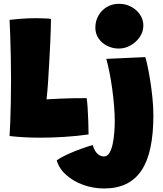

<svg xmlns="http://www.w3.org/2000/svg" viewBox="-20 -748 879 1034"><path d="M31.5 -15.5Q33.5 -43 35.2 -90Q37 -137 38.2 -195.5Q39.5 -254 39.5 -316.5Q39.5 -379 38.2 -440Q37 -501 35.2 -553.2Q33.5 -605.5 31.5 -641Q50 -643.5 90.2 -646.8Q130.5 -650 174 -650Q193 -650 219 -649Q245 -648 254.5 -646Q254.5 -626.5 253.5 -593Q252.5 -559.5 250.5 -515Q248.5 -470.5 245.5 -418Q242.5 -365.5 239 -308.5Q237.5 -284.5 235.2 -259Q233 -233.5 230.5 -213Q273 -215.5 308 -217Q343 -218.5 376.5 -219Q410 -219.5 446.5 -219.5Q449.5 -204.5 451.8 -169.2Q454 -134 455.5 -93.8Q457 -53.5 457 -24Q394.5 -15 326.8 -10.8Q259 -6.5 198 -6.5Q150.5 -6.5 106.5 -9Q62.5 -11.5 31.5 -15.5ZM806 -126.5Q806 -27 790.2 47Q774.5 121 742 169.8Q709.5 218.5 659.2 242.8Q609 267 540 267Q482.5 267 428.8 247.8Q375 228.5 336.5 194.2Q298 160 285.5 115.5Q311.5 97.5 347.8 81.2Q384 65 419.5 52.5Q455 40 479 33Q484 50.5 492.5 64.5Q501 78.5 513.2 86.5Q525.5 94.5 540.5 94.5Q558 94.5 569.2 75.8Q580.5 57 586.8 27.5Q593 -2 595.5 -35Q598 -68 598 -96Q598 -134 594.2 -179.5Q590.5 -225 584 -271.8Q577.5 -318.5 569.2 -359.8Q561 -401 552.5 -431L762 -440.5Q766 -431.5 773.2 -398.8Q780.5 -366 788 -320Q795.5 -274 800.8 -223.2Q806 -172.5 806 -126.5ZM620.5 -727.5Q657.5 -727.5 687.2 -711.2Q717 -695 734.5 -668.5Q752 -642 752 -610.5Q752 -577.5 733 -549.2Q714 -521 683.8 -503.8Q653.5 -486.5 619.5 -486.5Q587.5 -486.5 558.5 -500.5Q529.5 -514.5 511.5 -540Q493.5 -565.5 493.5 -599Q493.5 -635 510.2 -664.2Q527 -693.5 555.8 -710.5Q584.5 -727.5 620.5 -727.5Z"/></svg>

Font: Grandstander Thin Black
Style: Regular
Weight: 900
Version: Version 1.200